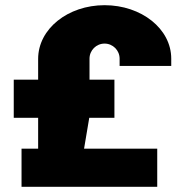

<svg xmlns="http://www.w3.org/2000/svg" viewBox="-20 -720 707 740"><path d="M383 -700C242 -700 127 -609 127 -493V-413H33V-266H127V-147H63V0H586V-147H304L324 -266H421V-413H325V-494C325 -526 351 -552 383 -552C415 -552 441 -526 441 -494V-466H640V-494C640 -609 525 -700 383 -700Z"/></svg>

Font: Chivo Light
Style: Bold
Weight: 900
Designer: Hector Gatti
Foundry: Omnibus-Type
Version: Version 1.003;PS 001.003;hotconv 1.0.70;makeotf.lib2.5.58329